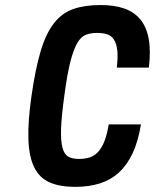

<svg xmlns="http://www.w3.org/2000/svg" viewBox="-20 -717 603 747"><path d="M403 -233Q396.4 -193.1 386.2 -167.3Q376 -141.4 361.6 -125.9Q347.1 -110.4 328.6 -104.5Q310.1 -98.6 287 -98.6Q262.9 -98.6 246.7 -106.9Q230.6 -115.1 223.2 -141.6Q215.9 -168 217.6 -217.2Q219.4 -266.4 230.9 -349Q241.6 -429.4 253.7 -476.7Q265.9 -524 280.4 -549.2Q295 -574.4 313.8 -581.6Q332.6 -588.9 358 -588.9Q381 -588.9 397.2 -583.4Q413.4 -578 423.2 -563.1Q433 -548.3 436.2 -522.3Q439.4 -496.3 434.4 -454.1H559.1Q567 -518.7 558.7 -565Q550.4 -611.3 526.5 -640.7Q502.6 -670.1 463.9 -683.8Q425.1 -697.4 370.9 -697.4Q309.4 -697.4 265.1 -681.9Q220.7 -666.4 189.6 -626.3Q158.4 -586.1 138 -517.5Q117.6 -448.9 102.3 -342.3Q88 -241.3 90.5 -173.7Q93 -106.1 113.6 -65.1Q134.1 -24.1 173.8 -7.1Q213.4 10 272.4 10Q326.4 10 369.1 -3.6Q411.7 -17.3 443.4 -46.6Q475 -75.9 496.4 -121.8Q517.7 -167.7 528.4 -233Z"/></svg>

Font: Secuela ExtLt
Style: Italic
Weight: 200
Italic angle: -8°
Designer: Fernando Haro
Foundry: deFharo
Version: Version 1.704